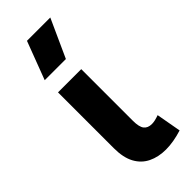

<svg xmlns="http://www.w3.org/2000/svg" viewBox="-252 -801 853 853"><g transform="rotate(-45 174.0 -375.0)"><path d="M226 14Q178.5 14 142.2 -3.8Q106 -21.5 86 -58.5Q66 -95.5 66 -154V-505H212V-181Q212 -142 224.2 -126.2Q236.5 -110.5 262 -110.5Q272 -110.5 283.5 -113.2Q295 -116 307.5 -120.5L328.5 -3.5Q301.5 5 275.5 9.5Q249.5 14 226 14ZM62.5 -585 130.5 -764.5H277L195.5 -585Z"/></g></svg>

Font: Geologica Thin Roman SemiBold
Style: Regular
Weight: 600
Version: Version 1.010;gftools[0.9.28]